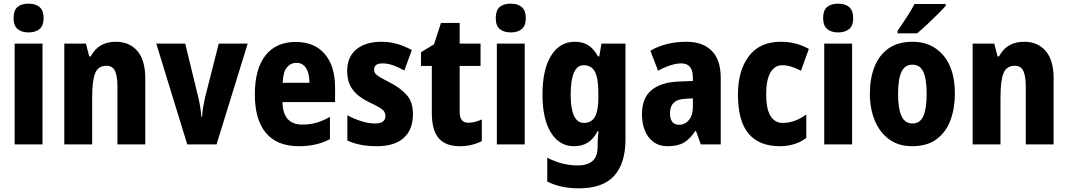

<svg xmlns="http://www.w3.org/2000/svg" viewBox="-20 -788 5829 1048"><path d="M136 -768Q175 -768 196.5 -749Q218 -730 218 -689Q218 -648 196 -629.5Q174 -611 136 -611Q98 -611 76 -629.5Q54 -648 54 -689Q54 -731 75 -749.5Q96 -768 136 -768ZM212 -550V0H60V-550Z M612 -560Q687 -560 730 -509.5Q773 -459 773 -360V0H621V-315Q621 -371 608 -400Q595 -429 561 -429Q516 -429 499.5 -388.5Q483 -348 483 -256V0H331V-550H449L467 -480H475Q517 -560 612 -560Z M1002 0 833 -550H991L1062 -258Q1068 -233 1072.5 -206Q1077 -179 1079 -151H1083Q1084 -174 1088.5 -200.5Q1093 -227 1099 -255L1174 -550H1332L1162 0Z M1594 -559Q1696 -559 1752.5 -493.5Q1809 -428 1809 -309V-231H1522Q1524 -108 1630 -108Q1671 -108 1706.5 -118Q1742 -128 1781 -150V-29Q1711 10 1611 10Q1492 10 1431.5 -62.5Q1371 -135 1371 -272Q1371 -412 1429 -485.5Q1487 -559 1594 -559ZM1598 -445Q1566 -445 1545.5 -419.5Q1525 -394 1523 -336H1669Q1669 -388 1650.5 -416.5Q1632 -445 1598 -445Z M2234 -165Q2234 -80 2183.5 -35Q2133 10 2037 10Q1992 10 1952.5 3Q1913 -4 1876 -21V-159Q1910 -140 1950.5 -127Q1991 -114 2027 -114Q2084 -114 2084 -155Q2084 -167 2078 -177.5Q2072 -188 2052 -200.5Q2032 -213 1991 -232Q1934 -260 1904.5 -299.5Q1875 -339 1875 -401Q1875 -477 1925 -518.5Q1975 -560 2063 -560Q2107 -560 2147 -548.5Q2187 -537 2228 -515L2187 -403Q2158 -420 2127.5 -431Q2097 -442 2068 -442Q2022 -442 2022 -409Q2022 -397 2028 -388Q2034 -379 2053 -367.5Q2072 -356 2111 -336Q2167 -307 2200.5 -269Q2234 -231 2234 -165Z M2536 -118Q2554 -118 2572 -122.5Q2590 -127 2610 -136V-18Q2585 -5 2555 2.5Q2525 10 2489 10Q2413 10 2375 -33Q2337 -76 2337 -173V-428H2278V-503L2349 -546L2387 -663H2489V-550H2603V-428H2489V-177Q2489 -118 2536 -118Z M2768 -768Q2807 -768 2828.5 -749Q2850 -730 2850 -689Q2850 -648 2828 -629.5Q2806 -611 2768 -611Q2730 -611 2708 -629.5Q2686 -648 2686 -689Q2686 -731 2707 -749.5Q2728 -768 2768 -768ZM2844 -550V0H2692V-550Z M3117 -560Q3161 -560 3191 -541Q3221 -522 3244 -480H3251L3263 -550H3394V-26Q3394 103 3332.5 171.5Q3271 240 3139 240Q3040 240 2967 203V73Q3011 95 3051.5 105Q3092 115 3135 115Q3186 115 3214 91Q3242 67 3242 12V3Q3242 -13 3243.5 -34Q3245 -55 3247 -72H3242Q3220 -30 3189 -10Q3158 10 3113 10Q3033 10 2987 -64.5Q2941 -139 2941 -272Q2941 -408 2988 -484Q3035 -560 3117 -560ZM3166 -432Q3095 -432 3095 -270Q3095 -117 3168 -117Q3208 -117 3227 -150Q3246 -183 3246 -254V-280Q3246 -360 3227.5 -396Q3209 -432 3166 -432Z M3727 -560Q3816 -560 3865 -510.5Q3914 -461 3914 -363V0H3805L3779 -73H3775Q3747 -30 3713.5 -10Q3680 10 3625 10Q3578 10 3546.5 -13.5Q3515 -37 3499.5 -76.5Q3484 -116 3484 -165Q3484 -252 3535.5 -295.5Q3587 -339 3685 -343L3762 -346V-364Q3762 -442 3699 -442Q3646 -442 3572 -402L3530 -511Q3570 -535 3620 -547.5Q3670 -560 3727 -560ZM3723 -249Q3678 -247 3657.5 -227Q3637 -207 3637 -171Q3637 -107 3687 -107Q3719 -107 3740.5 -133Q3762 -159 3762 -203V-251Z M4236 10Q4124 10 4066 -58.5Q4008 -127 4008 -272Q4008 -403 4067.5 -481.5Q4127 -560 4242 -560Q4288 -560 4325.5 -549.5Q4363 -539 4395 -521L4352 -402Q4325 -416 4300 -424Q4275 -432 4250 -432Q4208 -432 4185 -391.5Q4162 -351 4162 -273Q4162 -194 4185.5 -155.5Q4209 -117 4252 -117Q4318 -117 4381 -163V-35Q4321 10 4236 10Z M4555 -768Q4594 -768 4615.5 -749Q4637 -730 4637 -689Q4637 -648 4615 -629.5Q4593 -611 4555 -611Q4517 -611 4495 -629.5Q4473 -648 4473 -689Q4473 -731 4494 -749.5Q4515 -768 4555 -768ZM4631 -550V0H4479V-550Z M5192 -276Q5192 -197 5168 -132Q5144 -67 5092.5 -28.5Q5041 10 4959 10Q4884 10 4832.5 -28Q4781 -66 4754.5 -131Q4728 -196 4728 -276Q4728 -360 4753.5 -424Q4779 -488 4830.5 -524Q4882 -560 4962 -560Q5065 -560 5128.5 -486.5Q5192 -413 5192 -276ZM4882 -275Q4882 -196 4900.5 -155Q4919 -114 4961 -114Q5002 -114 5020 -154.5Q5038 -195 5038 -276Q5038 -356 5020 -395.5Q5002 -435 4960 -435Q4919 -435 4900.5 -395.5Q4882 -356 4882 -275ZM5142 -756Q5126 -738 5098.5 -710.5Q5071 -683 5041 -655Q5011 -627 4986 -606H4879V-619Q4904 -656 4929 -694Q4954 -732 4972 -766H5142Z M5570 -560Q5645 -560 5688 -509.5Q5731 -459 5731 -360V0H5579V-315Q5579 -371 5566 -400Q5553 -429 5519 -429Q5474 -429 5457.5 -388.5Q5441 -348 5441 -256V0H5289V-550H5407L5425 -480H5433Q5475 -560 5570 -560Z"/></svg>

Font: Noto Sans Arabic UI Cn XBd
Style: Regular
Weight: 800
Width: 3
Designer: Monotype Design Team, Nadine Chahine and Nizar Qandah
Foundry: Monotype Imaging Inc.
Version: Version 2.010; ttfautohint (v1.8.4.7-5d5b)